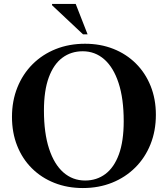

<svg xmlns="http://www.w3.org/2000/svg" viewBox="-20 -938 848 970"><path d="M409.5 -717Q487.5 -717 553 -691Q618.5 -665 666.5 -617.2Q714.5 -569.5 741 -503.5Q767.5 -437.5 767.5 -358Q767.5 -276.5 740.2 -208.8Q713 -141 663.2 -91.5Q613.5 -42 546.2 -15Q479 12 398.5 12Q320.5 12 254.8 -14Q189 -40 141 -87.8Q93 -135.5 66.8 -201.5Q40.5 -267.5 40.5 -347.5Q40.5 -428.5 67.8 -496.2Q95 -564 144.5 -613.5Q194 -663 261.5 -690Q329 -717 409.5 -717ZM410 -26Q468.5 -26 512.5 -59Q556.5 -92 580.8 -158.5Q605 -225 605 -325.5Q605 -439.5 579.2 -518.2Q553.5 -597 507 -638Q460.5 -679 398 -679Q339 -679 295 -646.2Q251 -613.5 226.5 -547Q202 -480.5 202 -379.5Q202 -266 227.8 -187Q253.5 -108 300.2 -67Q347 -26 410 -26ZM422.5 -764.5H399.5L243 -911.5V-918H362.5Z"/></svg>

Font: Newsreader 60pt SemiBold
Style: Regular
Weight: 600
Designer: Hugues Gentile
Foundry: Production Type
Version: Version 1.003